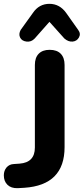

<svg xmlns="http://www.w3.org/2000/svg" viewBox="-35 -974 437 1002"><path d="M223 -860 146 -773Q128 -754 103.5 -757Q79 -760 70 -778Q61 -796 73 -818L137 -907Q169 -954 223 -954Q276 -954 310 -907L373 -818Q388 -798 377 -778.5Q366 -759 344 -757Q322 -755 301 -773ZM92 6 57 8Q23 9 4 -9.5Q-15 -28 -15 -59Q-15 -83 -1 -100Q13 -117 38 -118L67 -120Q147 -126 147 -204V-635Q147 -673 167 -693.5Q187 -714 224 -714Q262 -714 282 -693.5Q302 -673 302 -635V-206Q302 -8 92 6Z"/></svg>

Font: Nunito ExtraBold
Style: Regular
Weight: 800
Designer: Vernon Adams
Foundry: Vernon Adams
Version: Version 3.602